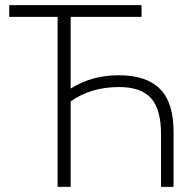

<svg xmlns="http://www.w3.org/2000/svg" viewBox="-20 -730 739 750"><path d="M609 0V-206Q609 -303 570 -346.5Q531 -390 445 -390Q335 -390 256 -334V0H205V-664H16V-710H533V-664H256V-384Q338 -436 444 -436Q552 -436 605 -382.5Q658 -329 658 -216V0Z"/></svg>

Font: Raleway
Style: Light
Weight: 300
Designer: Matt McInerney, Pablo Impallari, Rodrigo Fuenzalida
Foundry: Matt McInerney, Pablo Impallari, Rodrigo Fuenzalida
Version: Version 3.000